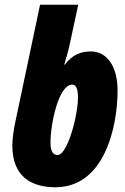

<svg xmlns="http://www.w3.org/2000/svg" viewBox="-20 -780 528 810"><path d="M214 10C418 10 476 -239 476 -399C476 -500 431 -563 364 -563C320 -563 287 -550 253 -507H251C262 -544 272 -580 275 -597L310 -760H149L46 -272C39 -241 32 -197 32 -166C32 -36 111 10 214 10ZM223 -126C203 -126 193 -143 193 -179C193 -257 227 -423 285 -423C301 -423 309 -405 309 -369C309 -294 265 -126 223 -126Z"/></svg>

Font: Noto Sans UI Condensed Black
Style: Italic
Weight: 900
Width: 3
Italic angle: -192°
Designer: Monotype Design Team
Foundry: Monotype Imaging Inc.
Version: Version 1.901